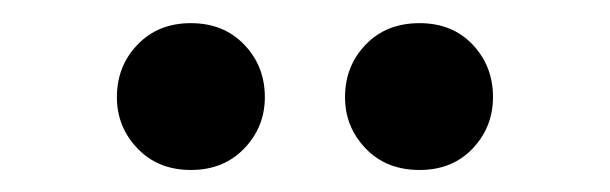

<svg xmlns="http://www.w3.org/2000/svg" viewBox="-20 -680 540 170"><path d="M149 -529.5Q120 -529.5 101.8 -548.5Q83.5 -567.5 83.5 -594Q83.5 -621.5 101.8 -640.5Q120 -659.5 149 -659.5Q178 -659.5 196.2 -640.5Q214.5 -621.5 214.5 -594Q214.5 -567.5 196.2 -548.5Q178 -529.5 149 -529.5ZM351.5 -529.5Q322 -529.5 303.8 -548.5Q285.5 -567.5 285.5 -594Q285.5 -621.5 303.8 -640.5Q322 -659.5 351.5 -659.5Q380.5 -659.5 398.5 -640.5Q416.5 -621.5 416.5 -594Q416.5 -567.5 398.5 -548.5Q380.5 -529.5 351.5 -529.5Z"/></svg>

Font: Newsreader 24pt
Style: Bold
Weight: 700
Designer: Hugues Gentile
Foundry: Production Type
Version: Version 1.003